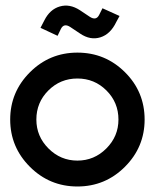

<svg xmlns="http://www.w3.org/2000/svg" viewBox="-20 -667 578 697"><path d="M340 -613 352 -637 414 -609 402 -587Q381 -543 344.5 -531.5Q308 -520 271 -545L235 -569Q212 -584 201 -562L189 -537L127 -566L141 -593Q161 -633 197 -643.5Q233 -654 270 -630L306 -606Q329 -591 340 -613ZM505 -233Q505 -133 433.5 -61.5Q362 10 261 10Q160 10 88.5 -61.5Q17 -133 17 -233Q17 -333 88.5 -404.5Q160 -476 261 -476Q362 -476 433.5 -405Q505 -334 505 -233ZM410 -233Q410 -295 366.5 -338.5Q323 -382 261 -382Q199 -382 155.5 -338.5Q112 -295 112 -233Q112 -172 156 -128Q200 -84 261 -84Q322 -84 366 -128Q410 -172 410 -233Z"/></svg>

Font: Gulax
Style: Regular
Weight: 400
Designer: Morgan Gilbert
Foundry: VTF
Version: Version 1.001;hotconv 1.0.109;makeotfexe 2.5.65596